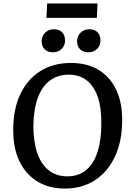

<svg xmlns="http://www.w3.org/2000/svg" viewBox="-20 -1082 768 1116"><path d="M57 -328Q57 -448 98 -534.5Q139 -621 214 -668.5Q289 -716 393 -716Q487 -716 553.5 -675.5Q620 -635 655.5 -560Q691 -485 690 -382Q690 -263 649 -174Q608 -85 533.5 -35.5Q459 14 357 14Q264 14 196 -28Q128 -70 92 -147Q56 -224 57 -328ZM174 -349Q174 -259 196.5 -193Q219 -127 263.5 -92Q308 -57 371 -57Q436 -57 480 -93Q524 -129 546.5 -197.5Q569 -266 569 -364Q570 -455 548.5 -518Q527 -581 484.5 -614.5Q442 -648 379 -648Q315 -648 269 -613Q223 -578 199 -511Q175 -444 174 -349ZM222 -842Q222 -872 242.5 -892Q263 -912 292 -912Q324 -912 341 -894.5Q358 -877 358 -847Q358 -817 338.5 -797.5Q319 -778 287 -778Q257 -778 239.5 -795.5Q222 -813 222 -842ZM428 -842Q428 -872 448.5 -892Q469 -912 499 -912Q530 -912 547 -894.5Q564 -877 564 -847Q564 -817 544 -797.5Q524 -778 494 -778Q463 -778 445.5 -795.5Q428 -813 428 -842ZM254 -1062H547L543 -978H250Z"/></svg>

Font: Literata Medium
Style: Italic
Weight: 500
Italic angle: -2°
Designer: Latin by Veronika Burian and Jose Scaglione. Greek by Irene Vlachou. Cyrillic by Vera Evstafieva
Foundry: TypeTogether
Version: Version 3.103;gftools[0.9.29]